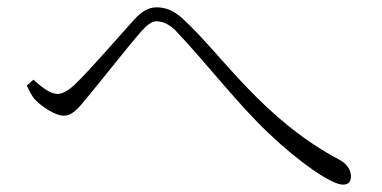

<svg xmlns="http://www.w3.org/2000/svg" viewBox="-20 -606 1040 523"><path d="M53 -373C60 -359 67 -343 77 -333C96 -314 131 -291 153 -291C177 -291 192 -309 218 -341C258 -389 330 -481 366 -522C382 -539 394 -548 406 -548C421 -548 439 -542 458 -523C546 -430 627 -323 713 -242C798 -161 884 -103 914 -103C930 -103 936 -112 936 -126C936 -144 923 -161 906 -170C696 -281 586 -455 481 -552C452 -580 428 -586 406 -586C383 -586 364 -573 345 -552C304 -507 227 -417 183 -375C167 -360 150 -350 137 -350C118 -350 95 -367 71 -389Z"/></svg>

Font: Noto Serif CJK HK ExtraLight
Style: Regular
Weight: 200
Designer: Ryoko NISHIZUKA 西塚涼子 (kana & ideographs); Frank Grießhammer (Latin, Greek & Cyrillic); Wenlong ZHANG 张文龙 (bopomofo); San
Foundry: Adobe
Version: Version 2.001;hotconv 1.1.0;makeotfexe 2.6.0